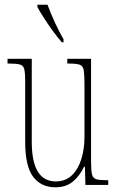

<svg xmlns="http://www.w3.org/2000/svg" viewBox="-20 -786 498 816"><path d="M215 10Q155 10 121 -34.5Q87 -79 87 -184V-443Q87 -477 83 -492.5Q79 -508 64 -512Q49 -516 16 -516H12V-536H115V-183Q115 -15 217 -15Q259 -15 286 -41.5Q313 -68 326 -111Q339 -154 339 -203V-426Q339 -468 336 -487Q333 -506 318.5 -511Q304 -516 269 -516H266V-536H367V-101Q367 -62 371 -45Q375 -28 390 -24Q405 -20 438 -20H440V0H343L341 -77H337Q319 -39 290 -14.5Q261 10 215 10ZM243 -606Q227 -624 206 -652.5Q185 -681 166.5 -710Q148 -739 139 -756V-766H182Q194 -732 213.5 -690Q233 -648 250 -619V-606Z"/></svg>

Font: Noto Serif Ethiopic ExtraCondensed Thin
Style: Regular
Weight: 100
Width: 2
Designer: Monotype Design Team
Foundry: Monotype Imaging Inc.
Version: Version 2.102; ttfautohint (v1.8.4.7-5d5b)